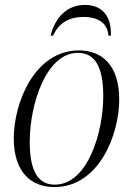

<svg xmlns="http://www.w3.org/2000/svg" viewBox="-20 -751 541 781"><path d="M186 -606H196C219 -657 260 -682 320 -682C380 -682 418 -656 421 -606H431C434 -683 398 -731 325 -731C251 -731 203 -677 186 -606ZM201 10C383 10 465 -204 465 -346C465 -488 393 -546 301 -546C121 -546 36 -333 36 -188C36 -54 104 10 201 10ZM203 0C140 0 101 -46 101 -174C101 -328 168 -536 297 -536C364 -536 400 -483 400 -360C400 -211 336 0 203 0Z"/></svg>

Font: Noto Serif Display SemiCondensed Light
Style: Italic
Weight: 300
Width: 4
Italic angle: -12°
Designer: Monotype Design Team
Foundry: Monotype Imaging Inc.
Version: Version 2.009